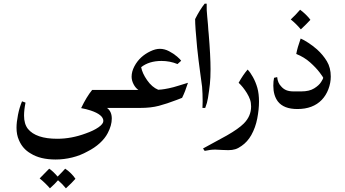

<svg xmlns="http://www.w3.org/2000/svg" viewBox="-20 -588 1882 1046"><path d="M391 386Q372 408 339 438Q320 414 296 394Q280 413 252 438Q226 408 196 384Q234 346 248 331Q267 343 294 374Q324 344 335 331Q351 341 366.5 356.5Q382 372 391 386Z M680 0H563Q589 19 589 58Q589 95 567 137Q552 166 523.5 192Q495 218 457 237Q418 259 373 270Q328 281 283 281Q199 281 147 248Q103 223 83 175Q70 146 70 108Q70 78 78 37.5Q86 -3 100 -36L119 -29Q111 11 111 42Q111 87 132 114Q176 168 292 168Q369 168 447 139Q490 124 516.5 105.5Q543 87 543 71Q543 37 474 14Q450 6 422 1Q451 -60 482 -98H680Z M972 -55Q956 -49 951.5 -47Q947 -45 941 -43Q889 -23 845.5 -11.5Q802 0 743 0H660Q639 0 624.5 -14.5Q610 -29 610 -50Q610 -71 624 -84.5Q638 -98 660 -98H734Q718 -109 707.5 -129.5Q697 -150 697 -170Q697 -198 712 -226.5Q727 -255 750 -276Q771 -295 799 -308.5Q827 -322 851 -322Q876 -322 901 -309Q926 -296 944.5 -280Q963 -264 967 -257L947 -239Q906 -256 860 -256Q792 -256 749 -222Q755 -189 781.5 -151Q808 -113 842 -99Q846 -99 860.5 -100.5Q875 -102 899.5 -107Q924 -112 952 -121L1004 -137Q989 -89 972 -55Z M1095 -568H1106Q1105 -532 1109 -497Q1113 -462 1113 -454L1115 -424L1117 -403Q1127 -283 1127 -211Q1127 -163 1123.5 -130.5Q1120 -98 1113 -54Q1109 -28 1098 0H1083Q1084 -10 1084 -36Q1084 -78 1081 -115Q1078 -143 1071 -189Q1061 -261 1054 -328Q1043 -442 1043 -484Q1068 -534 1095 -568Z M1358 -168Q1373 -141 1382 -109.5Q1391 -78 1391 -34Q1391 8 1381.5 57.5Q1372 107 1349 148Q1328 185 1296 207Q1278 220 1261.5 225Q1245 230 1224 230L1192 229Q1166 227 1153 227Q1126 227 1095 234L1086 221L1216 150Q1279 114 1308 85Q1348 45 1348 -8Q1348 -29 1342 -46Q1336 -63 1325 -81Q1304 -115 1280 -137Q1304 -180 1329 -209Q1343 -195 1358 -168Z M1733 -44Q1685 6 1600 6Q1526 6 1494 -35Q1469 -68 1469 -121Q1469 -146 1473 -164L1490 -168Q1493 -136 1512 -117Q1524 -103 1540 -96.5Q1556 -90 1580 -90H1621Q1665 -90 1691.5 -106.5Q1718 -123 1729.5 -141.5Q1741 -160 1741 -164Q1741 -167 1721.5 -193Q1702 -219 1669.5 -248Q1637 -277 1594 -294Q1600 -328 1618 -378Q1635 -371 1659.5 -355Q1684 -339 1707 -319Q1740 -289 1761 -254Q1782 -219 1782 -171Q1782 -136 1769 -102Q1756 -68 1733 -44ZM1671 -480Q1651 -458 1619 -428Q1592 -460 1564 -482Q1590 -506 1615 -535Q1631 -523 1646.5 -508Q1662 -493 1671 -480Z"/></svg>

Font: Mirza
Style: Regular
Weight: 400
Designer: Arabic design by Kourosh Beigpour, Latin design by Eduardo Tunni, engineering by Lasse Fister
Version: Version 1.000